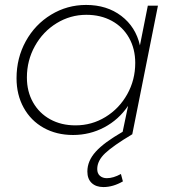

<svg xmlns="http://www.w3.org/2000/svg" viewBox="-20 -544 713 778"><path d="M374 141Q374 159 385 168.5Q396 178 413 178Q439 178 470 161L478 191Q438 214 399 214Q369 214 351.5 197.5Q334 181 334 151Q334 108 368 70.5Q402 33 477 -10L499 -115Q461 -59 402.5 -28Q344 3 276 3Q209 3 157 -26Q105 -55 76 -107.5Q47 -160 47 -227Q47 -309 84.5 -377Q122 -445 187 -484.5Q252 -524 329 -524Q413 -524 471.5 -479.5Q530 -435 547 -360L579 -521H620L516 0Q439 46 406.5 76.5Q374 107 374 141ZM528 -289Q528 -346 503 -390.5Q478 -435 433 -459.5Q388 -484 330 -484Q265 -484 209.5 -450Q154 -416 121.5 -357.5Q89 -299 89 -230Q89 -173 114 -129Q139 -85 183.5 -60.5Q228 -36 286 -36Q352 -36 407.5 -70Q463 -104 495.5 -162Q528 -220 528 -289Z"/></svg>

Font: Gontserrat ExtraLight
Style: Italic
Weight: 275
Italic angle: -11.3°
Designer: Julieta Ulanovsky
Foundry: Julieta Ulanovsky
Version: Version 6.001